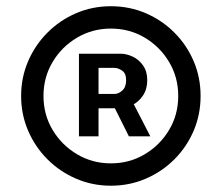

<svg xmlns="http://www.w3.org/2000/svg" viewBox="-20 -757 703 608"><path d="M230 -325.2V-586.9H361.3Q380.9 -586.9 400.4 -577.6Q419.9 -568.4 433.1 -549.6Q446.3 -530.8 446.3 -502.9Q446.3 -474.6 432.6 -454.3Q418.9 -434.1 398.7 -424.1Q378.4 -414.1 357.9 -414.1H265.1V-459.5H341.3Q354.5 -459 366.9 -470Q379.4 -481 379.4 -502.9Q379.4 -524.9 366.7 -533.4Q354 -542 342.3 -542H292V-325.2ZM392.6 -448.2 456.1 -325.2H388.2L326.7 -448.2ZM331.1 -168.9Q272.5 -168.9 220.9 -191.2Q169.4 -213.4 130.4 -252.4Q91.3 -291.5 69.1 -343Q46.9 -394.5 46.9 -453.1Q46.9 -511.7 69.1 -563.2Q91.3 -614.7 130.4 -653.8Q169.4 -692.9 220.9 -715.1Q272.5 -737.3 331.1 -737.3Q390.1 -737.3 441.7 -715.1Q493.2 -692.9 532.2 -653.8Q571.3 -614.7 593.3 -563.2Q615.2 -511.7 615.2 -453.1Q615.2 -394.5 593.3 -343Q571.3 -291.5 532.2 -252.4Q493.2 -213.4 441.7 -191.2Q390.1 -168.9 331.1 -168.9ZM331.1 -239.7Q390.1 -239.7 438.5 -268.6Q486.8 -297.4 515.6 -345.7Q544.4 -394 544.4 -453.1Q544.4 -512.2 515.6 -560.5Q486.8 -608.9 438.5 -637.7Q390.1 -666.5 331.1 -666.5Q272.5 -666.5 223.9 -637.7Q175.3 -608.9 146.5 -560.5Q117.7 -512.2 117.7 -453.1Q117.7 -394 146.5 -345.7Q175.3 -297.4 223.9 -268.6Q272.5 -239.7 331.1 -239.7Z"/></svg>

Font: V-Inter
Style: Medium-500
Weight: 500
Designer: Rasmus Andersson
Foundry: rsms
Version: Version 4.000;git-4146feb